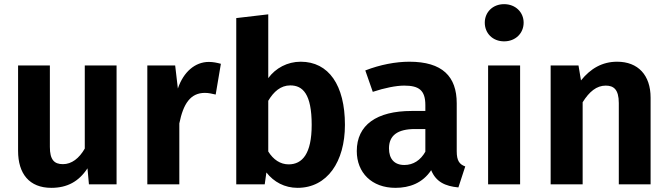

<svg xmlns="http://www.w3.org/2000/svg" viewBox="-20 -887 3218 924"><path d="M541 -572H388V-172C361 -125 325 -97 283 -97C241 -97 220 -118 220 -180V-572H67V-161C67 -51 121 17 227 17C303 17 359 -13 401 -77L408 0H541Z M985 -589C919 -589 863 -541 836 -461L823 -572H689V0H843V-293C862 -387 896 -440 966 -440C985 -440 999 -436 1018 -432L1043 -580C1024 -585 1006 -589 985 -589Z M1427 -590C1363 -590 1306 -559 1271 -511V-818L1117 -800V0H1254L1262 -57C1298 -11 1350 17 1412 17C1555 17 1640 -109 1640 -286C1640 -477 1562 -590 1427 -590ZM1369 -96C1329 -96 1295 -119 1271 -158V-402C1297 -446 1331 -476 1377 -476C1437 -476 1480 -435 1480 -286C1480 -147 1435 -96 1369 -96Z M2178 -159V-390C2178 -519 2109 -590 1950 -590C1885 -590 1810 -576 1738 -548L1774 -445C1831 -464 1887 -475 1925 -475C1996 -475 2027 -453 2027 -381V-353H1961C1792 -353 1697 -285 1697 -160C1697 -56 1769 17 1883 17C1951 17 2014 -6 2055 -68C2078 -12 2122 9 2186 15L2219 -86C2192 -96 2178 -112 2178 -159ZM1926 -93C1878 -93 1852 -122 1852 -173C1852 -235 1893 -266 1977 -266H2027V-157C2004 -116 1969 -93 1926 -93Z M2406 -867C2351 -867 2313 -828 2313 -778C2313 -727 2351 -688 2406 -688C2461 -688 2500 -727 2500 -778C2500 -828 2461 -867 2406 -867ZM2483 -572H2329V0H2483Z M2950 -590C2878 -590 2822 -557 2776 -500L2764 -572H2630V0H2784V-395C2816 -446 2851 -475 2895 -475C2933 -475 2958 -457 2958 -391V0H3111V-417C3111 -525 3051 -590 2950 -590Z"/></svg>

Font: Glow Sans SC Normal
Style: Bold
Weight: 700
Designer: Ryoko NISHIZUKA (kana, bopomofo & ideographs); Paul D. Hunt (Latin, Greek & Cyrillic); Sandoll Communications, Soo-young
Version: Version 0.93